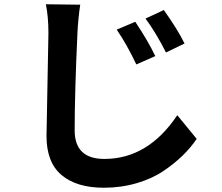

<svg xmlns="http://www.w3.org/2000/svg" viewBox="-20 -809 1040 900"><path d="M614 -707Q674 -617 708 -546L619 -507Q573 -604 527 -670ZM748 -762Q814 -669 845 -605L758 -563Q711 -656 662 -722ZM198 -171 207 -654Q207 -730 195 -789L356 -787Q346 -719 343 -654Q330 -373 330 -198Q330 -64 469 -64Q674 -64 811 -269L902 -158Q846 -75 747 -8Q694 28 621 49.5Q548 71 467 71Q339 71 268.5 11.5Q198 -48 198 -171Z"/></svg>

Font: Swei Fan Sans CJK TC
Style: Bold
Weight: 700
Version: Version 2.130